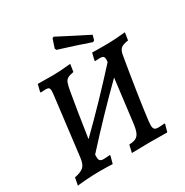

<svg xmlns="http://www.w3.org/2000/svg" viewBox="-191 -990 1108 1153"><g transform="rotate(-30 363.0 -413.5)"><path d="M724 -647 716 -595Q679 -590 664.5 -577.5Q650 -565 645 -535Q627 -431 608 -307Q589 -183 581 -115L579 -87Q579 -66 586.5 -58.5Q594 -51 612 -51Q631 -51 656 -54L658 -49L644 1L520 0L398 2L410 -50Q440 -51 456.5 -59.5Q473 -68 482 -89.5Q491 -111 496 -154L532 -444Q367 -282 202 -100Q200 -71 206.5 -61Q213 -51 233 -51Q249 -51 262 -52.5Q275 -54 276 -54L279 -50L265 2Q255 1 228 0.5Q201 0 172 0Q130 0 75.5 4Q21 8 19 11L29 -42Q75 -51 93 -68.5Q111 -86 116 -128L166 -536Q168 -558 168 -562Q168 -577 162 -582.5Q156 -588 141 -588Q129 -588 106 -586L104 -592L116 -640L223 -639Q267 -639 345 -647L337 -595Q309 -590 295.5 -582.5Q282 -575 275.5 -558.5Q269 -542 263 -507Q242 -388 214 -200Q375 -357 545 -544Q546 -550 546 -561Q546 -576 539.5 -582Q533 -588 518 -588Q502 -588 493.5 -587Q485 -586 484 -586L481 -592L493 -640Q493 -639 596 -639Q641 -639 724 -647ZM330 -833 340 -838Q455 -778 549 -731L540 -698L530 -691Q426 -727 315 -761L310 -773Z"/></g></svg>

Font: Alegreya Medium
Style: Italic
Weight: 500
Italic angle: -7°
Designer: Juan Pablo del Peral
Foundry: Huerta Tipografica
Version: Version 2.008; ttfautohint (v1.8)